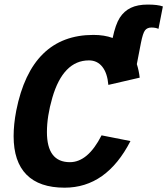

<svg xmlns="http://www.w3.org/2000/svg" viewBox="-20 -824 744 853"><path d="M188.5 -237.3Q188.5 -103.5 290.5 -103.5Q370.6 -103.5 431.2 -222.7L559.6 -197.3Q453.1 9.8 267.1 9.8Q154.8 9.8 97.7 -48.1Q40.5 -106 40.5 -219.2Q40.5 -271.5 52.2 -332.5Q119.1 -668.9 395 -668.9Q443.4 -668.9 480.5 -655.3Q493.2 -715.8 512.2 -745.4Q531.2 -774.9 561.3 -789.3Q591.3 -803.7 636.2 -803.7Q680.7 -803.7 703.6 -795.4L684.1 -695.8Q671.4 -701.7 652.8 -701.7Q634.3 -701.7 624.5 -689.5Q614.7 -677.2 606 -632.8L587.9 -539.1Q597.2 -510.3 600.6 -479L461.4 -446.8Q457 -499 434.6 -527.3Q412.1 -555.7 375 -555.7Q317.9 -555.7 277.1 -513.9Q236.3 -472.2 212.4 -389.6Q188.5 -307.1 188.5 -237.3Z"/></svg>

Font: Cousine
Style: Bold Italic
Weight: 700
Italic angle: -12°
Monospace: yes
Designer: Steve Matteson
Foundry: Ascender Corporation
Version: Version 1.20